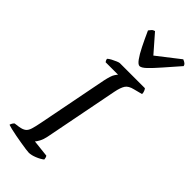

<svg xmlns="http://www.w3.org/2000/svg" viewBox="-314 -1012 1058 1058"><g transform="rotate(45 215.0 -483.0)"><path d="M174 0Q167 0 149 -2.5Q131 -5 107 -9Q83 -13 59 -17.5Q35 -22 16.5 -26.5Q-2 -31 -10 -34Q-8 -42 -3.5 -49Q1 -56 5 -59L35 -63Q60 -67 72.5 -76.5Q85 -86 91.5 -107Q98 -128 105 -164L185 -573Q195 -620 205.5 -635.5Q216 -651 218 -652H121Q119 -655 116.5 -659Q114 -663 113 -671Q120 -678 134 -685.5Q148 -693 161.5 -698.5Q175 -704 180 -704H375Q379 -700 383 -690.5Q387 -681 387 -670L337 -657Q303 -649 290.5 -630Q278 -611 270 -571L185 -136Q180 -111 170.5 -93Q161 -75 154 -68L254 -57Q257 -53 259 -46Q261 -39 261 -34Q245 -21 219 -10.5Q193 0 174 0ZM268 -769Q256 -769 239.5 -791.5Q223 -814 203.5 -853Q184 -892 162 -941Q168 -949 174 -956Q180 -963 192 -966L281 -864L412 -966Q425 -961 432 -955Q439 -949 440 -941Q397 -892 363 -853Q329 -814 305.5 -791.5Q282 -769 268 -769Z"/></g></svg>

Font: Texturina Medium
Style: Italic
Weight: 500
Italic angle: -11°
Designer: Guillermo Torres Carreño
Foundry: Omnibus-Type
Version: Version 1.002